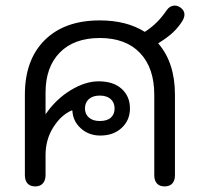

<svg xmlns="http://www.w3.org/2000/svg" viewBox="-20 -657 729 687"><path d="M546 -502Q606 -433 606 -318V-30Q606 -11 596.5 -0.5Q587 10 569 10Q551 10 541.5 -0.5Q532 -11 532 -30V-318Q532 -414 481 -467.5Q430 -521 337 -521Q245 -521 194 -469Q143 -417 143 -326V-248Q180 -302 232.5 -334Q285 -366 333 -366Q386 -366 415.5 -339Q445 -312 445 -269Q445 -227 415.5 -199.5Q386 -172 339 -172Q298 -172 269.5 -197.5Q241 -223 239 -261L237 -262Q199 -246 171 -202Q143 -158 143 -102V-30Q143 -12 133.5 -1Q124 10 106 10Q88 10 78.5 -0.5Q69 -11 69 -30V-318Q69 -443 140 -513.5Q211 -584 337 -584Q433 -584 498 -543Q544 -572 576 -620Q588 -637 606 -637Q616 -637 627 -629Q640 -619 640 -605Q640 -594 632 -581Q618 -559 599 -541Q580 -523 546 -502ZM284 -269Q284 -249 298 -236.5Q312 -224 337 -224Q363 -224 376.5 -236Q390 -248 390 -269Q390 -290 376 -302.5Q362 -315 337 -315Q312 -315 298 -302.5Q284 -290 284 -269Z"/></svg>

Font: Kodchasan
Style: Regular
Weight: 400
Version: Version 1.000; ttfautohint (v1.6)